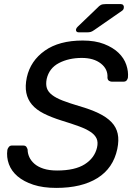

<svg xmlns="http://www.w3.org/2000/svg" viewBox="-20 -908 660 938"><path d="M16 -176Q18 -184 23.5 -190.5Q29 -197 38 -197H93Q104 -197 108.5 -191Q113 -185 115 -177Q115 -159 123 -141Q131 -123 148 -108Q165 -93 192.5 -84Q220 -75 259 -75Q346 -75 394 -105.5Q442 -136 454 -187Q460 -213 452 -231Q444 -249 422.5 -263.5Q401 -278 365.5 -291Q330 -304 281 -319Q230 -335 193.5 -353.5Q157 -372 136 -397Q115 -422 108.5 -454.5Q102 -487 111 -530Q129 -611 199 -660.5Q269 -710 384 -710Q445 -710 488.5 -693Q532 -676 559 -650Q586 -624 597 -591.5Q608 -559 605 -529Q604 -522 599 -515.5Q594 -509 583 -509H526Q520 -509 513 -513Q506 -517 505 -528Q508 -570 473 -597.5Q438 -625 380 -625Q316 -625 268 -600Q220 -575 208 -522Q203 -496 209 -477.5Q215 -459 234.5 -444Q254 -429 286.5 -416.5Q319 -404 366 -390Q422 -374 461.5 -355Q501 -336 524.5 -311.5Q548 -287 555 -255Q562 -223 553 -180Q533 -86 456 -38Q379 10 255 10Q190 10 143 -5.5Q96 -21 66 -46.5Q36 -72 23.5 -106Q11 -140 16 -176ZM351 -763Q353 -772 359 -777L455 -869Q465 -880 473 -884Q481 -888 496 -888H570Q578 -888 582 -883Q586 -878 585 -872Q585 -862 577 -856L440 -761Q430 -754 423 -752Q416 -750 405 -750H365Q351 -750 351 -763Z"/></svg>

Font: SVN-Rubik
Style: Italic
Weight: 400
Italic angle: -12°
Designer: Hubert and Fischer
Foundry: Hubert & Fischer
Version: Version 2.101; ttfautohint (v1.8.3)